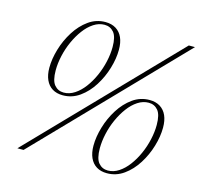

<svg xmlns="http://www.w3.org/2000/svg" viewBox="-100 -789 943 902"><g transform="rotate(15 371.0 -338.0)"><path d="M58.5 0 711.5 -675H741.5L88.5 0ZM200.5 -309Q228 -309 253.2 -325.5Q278.5 -342 299.2 -369.8Q320 -397.5 335.5 -432.2Q351 -467 359.2 -504Q367.5 -541 367.5 -575Q367.5 -625 350 -645.8Q332.5 -666.5 304.5 -666.5Q277 -666.5 251.8 -650Q226.5 -633.5 205.8 -605.5Q185 -577.5 169.5 -543Q154 -508.5 145.8 -471.5Q137.5 -434.5 137.5 -400.5Q137.5 -350.5 155 -329.8Q172.5 -309 200.5 -309ZM305.5 -680Q335.5 -680 356.8 -666.8Q378 -653.5 388.8 -629.2Q399.5 -605 399.5 -570.5Q399.5 -527.5 385.2 -479.8Q371 -432 344.5 -390Q318 -348 281.2 -321.8Q244.5 -295.5 199.5 -295.5Q169.5 -295.5 148.5 -308.5Q127.5 -321.5 116.5 -346Q105.5 -370.5 105.5 -404.5Q105.5 -447.5 119.8 -495.5Q134 -543.5 160.5 -585.5Q187 -627.5 223.8 -653.8Q260.5 -680 305.5 -680ZM495.5 -9Q523 -9 548.2 -25.5Q573.5 -42 594.2 -69.8Q615 -97.5 630.5 -132.2Q646 -167 654.2 -204Q662.5 -241 662.5 -275Q662.5 -325 645 -345.8Q627.5 -366.5 599.5 -366.5Q572 -366.5 546.8 -350Q521.5 -333.5 500.8 -305.5Q480 -277.5 464.5 -243Q449 -208.5 440.8 -171.5Q432.5 -134.5 432.5 -100.5Q432.5 -50.5 450 -29.8Q467.5 -9 495.5 -9ZM600.5 -380Q630.5 -380 651.8 -366.8Q673 -353.5 683.8 -329.2Q694.5 -305 694.5 -270.5Q694.5 -227.5 680.2 -179.8Q666 -132 639.5 -90Q613 -48 576.2 -21.8Q539.5 4.5 494.5 4.5Q464.5 4.5 443.5 -8.5Q422.5 -21.5 411.5 -46Q400.5 -70.5 400.5 -104.5Q400.5 -147.5 414.8 -195.5Q429 -243.5 455.5 -285.5Q482 -327.5 518.8 -353.8Q555.5 -380 600.5 -380Z"/></g></svg>

Font: Newsreader 24pt ExtraLight
Style: Italic
Weight: 250
Italic angle: -17°
Designer: Hugues Gentile
Foundry: Production Type
Version: Version 1.003